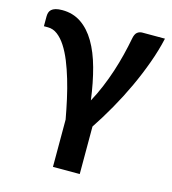

<svg xmlns="http://www.w3.org/2000/svg" viewBox="-104 -603 766 855"><g transform="rotate(15 279.5 -175.5)"><path d="M552.5 -513Q540 -456.5 518.2 -396.5Q496.5 -336.5 468.8 -276.8Q441 -217 408.5 -159.8Q376 -102.5 342 -51.5V167.5H218.5V-50.5Q210.5 -95 200.5 -140.2Q190.5 -185.5 178 -227.5Q165.5 -269.5 150.8 -305.8Q136 -342 118.5 -369Q101 -396 80.5 -411.5Q60 -427 36.5 -427H17.5V-472Q17.5 -481.5 20 -489.8Q22.5 -498 29.2 -504.2Q36 -510.5 48 -514Q60 -517.5 78.5 -517.5Q128 -517.5 165.8 -492Q203.5 -466.5 231 -420Q258.5 -373.5 276.5 -307.8Q294.5 -242 305 -162Q324.5 -197.5 341 -237Q357.5 -276.5 370.8 -317Q384 -357.5 394 -397.8Q404 -438 411 -475Q415 -497 425 -505Q435 -513 447.5 -513Z"/></g></svg>

Font: Lato
Style: Bold
Weight: 700
Designer: Lukasz Dziedzic with Adam Twardoch and Botio Nikoltchev
Foundry: tyPoland Lukasz Dziedzic
Version: Version 2.010; 2014-09-01; http://www.latofonts.com/; ttfaut